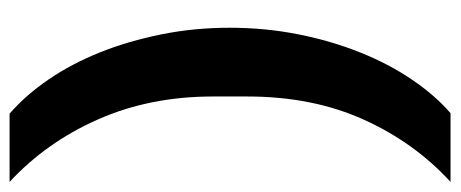

<svg xmlns="http://www.w3.org/2000/svg" viewBox="-306 -506 938 391"><g transform="rotate(-90 162.5 -311.0)"><path d="M301 -312Q301 -239 287.5 -171.5Q274 -104 250.5 -45.5Q227 13 195 60Q163 107 127 138H-13Q67 65 114 -39Q161 -143 161 -276V-346Q161 -474 114.5 -579.5Q68 -685 -13 -760H126Q164 -727 196 -680Q228 -633 251 -575.5Q274 -518 287.5 -451Q301 -384 301 -312Z"/></g></svg>

Font: IBM Plex Thai
Style: Bold
Weight: 700
Designer: Mike Abbink, Paul van der Laan, Pieter van Rosmalen, Ben Mitchell, Mark Frömberg
Foundry: Bold Monday
Version: Version 1.0